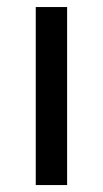

<svg xmlns="http://www.w3.org/2000/svg" viewBox="-20 -533 296 553"><path d="M173.3 -512.7V0H83V-512.7Z"/></svg>

Font: Sansation
Style: Regular
Weight: 400
Designer: Bernd Montag
Version: Version 1.301